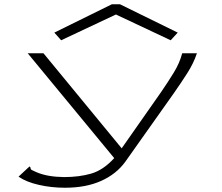

<svg xmlns="http://www.w3.org/2000/svg" viewBox="-20 -707 1040 901"><path d="M285 174Q221 174 162 160.5Q103 147 67 122L111 81L119 74L123 79Q123 88 129.5 91Q136 94 151 101Q202 123 280 124Q352 124 408.5 107.5Q465 91 516 35L110 -457H184L551 -11L736 -275Q767 -320 795 -365.5Q823 -411 835 -457H904Q889 -411 859 -364Q829 -317 796 -270L568 52Q526 110 454.5 142Q383 174 285 174ZM267 -518 235 -554 505 -687H543L814 -554L781 -518L524 -639Z"/></svg>

Font: Inconsolata UltraExpanded Light
Style: Regular
Weight: 300
Width: 9
Monospace: yes
Designer: Raph Levien, Cyreal, Brenton Simpson
Foundry: Raph Levien, Cyreal, Google
Version: Version 3.001; ttfautohint (v1.8.2.53-6de2)